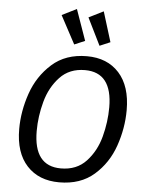

<svg xmlns="http://www.w3.org/2000/svg" viewBox="-63 -1008 811 1069"><g transform="rotate(5 343.0 -473.0)"><path d="M648 -421Q648 -320 613.5 -220.5Q579 -121 503 -54.5Q427 12 308 12Q194 12 127.5 -60Q61 -132 61 -265Q61 -364 95.5 -464Q130 -564 206.5 -632.5Q283 -701 402 -701Q516 -701 582 -628Q648 -555 648 -421ZM159 -262Q159 -66 311 -66Q399 -66 452.5 -123.5Q506 -181 528 -263.5Q550 -346 550 -428Q550 -623 398 -623Q311 -623 257.5 -566Q204 -509 181.5 -426.5Q159 -344 159 -262ZM384 -785 325 -760 241 -917 323 -958ZM525 -790 466 -765 391 -917 473 -958Z"/></g></svg>

Font: Fira Sans
Style: Italic
Weight: 400
Italic angle: -8°
Designer: bBox Type GmbH & Carrois Corporate GbR & Edenspiekermann AG
Foundry: bBox Type GmbH & Carrois Corporate GbR & Edenspiekermann AG
Version: Version 4.301